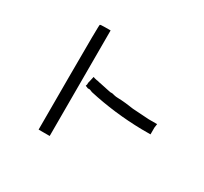

<svg xmlns="http://www.w3.org/2000/svg" viewBox="-156 -971 1311 1231"><g transform="rotate(30 500.0 -355.5)"><path d="M390.6 -433.6Q398.4 -429.7 418 -425.8Q425.8 -425.8 437.5 -421.9L457 -418Q515.6 -406.2 531.2 -402.3Q539.1 -402.3 546.9 -402.3L562.5 -398.4Q578.1 -394.5 593.8 -394.5Q613.3 -394.5 652.3 -390.6L710.9 -382.8Q777.3 -378.9 832 -375H894.5L890.6 -347.7Q890.6 -320.3 890.6 -308.6V-296.9H824.2Q621.1 -300.8 429.7 -343.8L410.2 -351.6H394.5Q375 -359.4 375 -359.4Q375 -359.4 378.9 -371.1V-378.9V-382.8L382.8 -398.4ZM296.9 -746.1H335.9V35.2H253.9V-355.5Q253.9 -742.2 257.8 -742.2Q257.8 -746.1 296.9 -746.1Z"/></g></svg>

Font: 和音 by 宁静之雨，公众号njzyshare
Style: Regular
Weight: 400
Designer: Steve Matteson
Foundry: Ascender Corporation
Version: Version 6.00;June 8, 2018;FontCreator 11.0.0.2388 32-bit